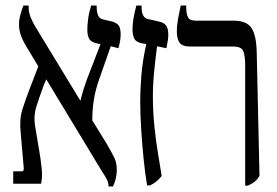

<svg xmlns="http://www.w3.org/2000/svg" viewBox="-20 -667 1004 697"><path d="M28 0V-45H59Q68 -45 66 -60L55 -187Q50 -234 61.5 -270.5Q73 -307 89 -348L119 -426L83 -486Q67 -511 58 -533Q49 -555 49 -578Q49 -596 54.5 -615.5Q60 -635 65 -647H84V-640Q84 -622 91.5 -603.5Q99 -585 109 -569L272 -301Q276 -320 285.5 -349.5Q295 -379 306 -406L345 -507L334 -509Q310 -514 303.5 -526.5Q297 -539 297 -559Q297 -576 300 -599Q303 -622 311 -647H331V-641Q331 -623 336 -611Q341 -599 356 -596L382 -590Q395 -588 406.5 -579Q418 -570 418 -543Q418 -530 416 -518.5Q414 -507 410 -492L382 -499L341 -382Q327 -343 321 -306.5Q315 -270 315 -230L365 -149Q386 -113 395 -94.5Q404 -76 404 -50Q404 -19 390 10H374Q374 -5 367 -17.5Q360 -30 344 -55L148 -379L139 -358Q123 -315 112 -280Q101 -245 108 -206L122 -122Q127 -95 131 -59.5Q135 -24 129 0Z M514 6Q507 -34 501.5 -88.5Q496 -143 492.5 -199Q489 -255 489 -299Q489 -338 493 -391Q497 -444 511 -507L499 -509Q475 -513 468 -526Q461 -539 461 -561Q461 -578 464.5 -599.5Q468 -621 475 -647H494V-640Q494 -622 500 -610.5Q506 -599 521 -597L556 -589Q573 -586 582 -575.5Q591 -565 591 -541Q591 -530 589 -518Q587 -506 584 -492L550 -499Q544 -451 539.5 -406Q535 -361 535 -317Q535 -263 540.5 -208.5Q546 -154 554 -107Q562 -60 567 -28Q557 -16 548 -8.5Q539 -1 525 6Z M870 7V-432Q870 -463 863.5 -480.5Q857 -498 827 -498H671Q642 -498 632 -512Q622 -526 622 -553Q622 -575 626.5 -599.5Q631 -624 636 -647H656V-641Q656 -618 662 -605Q668 -592 691 -592H828Q876 -592 893.5 -564.5Q911 -537 912 -476L922 -29Q914 -15 904.5 -7.5Q895 0 880 7Z"/></svg>

Font: Noto Serif Hebrew ExtraCondensed Medium
Style: Regular
Weight: 500
Width: 2
Designer: Monotype Design Team
Foundry: Monotype Imaging Inc.
Version: Version 2.004; ttfautohint (v1.8.4.7-5d5b)